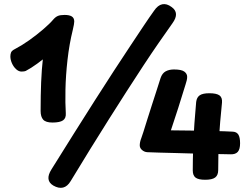

<svg xmlns="http://www.w3.org/2000/svg" viewBox="-20 -858 1213 926"><path d="M723.1 -806.3Q741.1 -833.1 762.7 -837.4Q784.3 -841.7 807.4 -824.3Q827.9 -809.9 828.8 -790.3Q829.8 -770.7 811.6 -745.7Q781.4 -703.3 746.1 -652.3Q710.8 -601.3 672.1 -542.5Q633.4 -483.7 591.3 -418.2Q549.2 -352.8 504.8 -282.3Q460.4 -211.9 414.2 -137.3Q367.9 -62.8 320.9 15.3Q305.4 41.3 284.2 46.6Q263 51.8 237.3 37Q194.9 11.8 228.1 -40.9Q284.7 -131.9 337.4 -215.6Q390.1 -299.3 438.1 -374.7Q486.1 -450 528.7 -515.4Q571.3 -580.9 607.7 -635.5Q644 -690.1 672.9 -733.5Q701.8 -776.9 723.1 -806.3ZM104 -515.8Q101 -514.8 96.5 -513.8Q92 -512.8 84 -512.8Q70.3 -512.8 57.8 -524.2Q45.2 -535.7 37.6 -552.9Q30 -570.2 30 -586Q30 -597 33.5 -605.5Q37 -614 53 -622Q84 -638 120.2 -663.5Q156.3 -689 188.3 -716.6Q220.3 -744.1 237 -763.9Q247.4 -776.1 259 -781.1Q270.6 -786 291.4 -786Q315 -786 326.6 -778.5Q338.1 -771 338.1 -754Q338.1 -743.7 331.1 -714Q314.1 -645.1 305.6 -569.6Q297.1 -494 295.7 -426.4Q294.3 -358.9 297.3 -313Q299.3 -288.1 284 -277.6Q268.7 -267 233 -267Q200.8 -267 188.3 -280.9Q175.9 -294.9 175.9 -323Q175.9 -399.1 178.4 -461.1Q180.9 -523 187.4 -581Q193.9 -639 205.9 -701L265 -639.6Q246 -620.6 217.6 -596.6Q189.1 -572.7 159.1 -550.7Q129 -528.8 104 -515.8ZM754.3 -481.3Q762.1 -504.6 778.8 -513.8Q795.6 -523 819.1 -523Q854.7 -523 868.7 -512.9Q882.7 -502.8 882.7 -487.3Q882.7 -478.7 880.4 -469.7Q878.1 -460.8 874.9 -450.6Q855.4 -387.1 839.3 -336.4Q823.1 -285.7 804.2 -229.4Q852.3 -229.2 907.8 -228.2Q963.2 -227.2 1015.1 -226.1Q1067 -225 1102.9 -223Q1121.3 -222 1129.6 -208.8Q1137.9 -195.6 1137.9 -167.1Q1137.9 -138 1126.7 -125.5Q1115.4 -113 1091.9 -113.8Q1089.2 -113.8 1064.1 -114.4Q1039 -115 1000.4 -115.5Q961.9 -116 917.2 -117.4Q872.4 -118.8 828.1 -119.9Q783.8 -121 747.4 -122Q711 -123 690 -124Q676 -125 665 -134.5Q654 -144 654 -157Q654 -164 655.6 -172.5Q657.2 -181 662.2 -194Q664.2 -198.2 671.7 -222.1Q679.1 -246 690 -280.7Q700.9 -315.4 713.3 -353.8Q725.7 -392.1 736.7 -426.2Q747.7 -460.2 754.3 -481.3ZM926.1 -366.3Q928.9 -388.8 943.6 -398.6Q958.2 -408.3 989.7 -408.3Q1023.7 -408.3 1038.2 -398.2Q1052.7 -388 1050.7 -363.3Q1045.4 -310.1 1041.9 -270.1Q1038.4 -230 1036.4 -194.7Q1034.4 -159.4 1033.4 -122.6Q1032.4 -85.7 1032.4 -38Q1032.4 -12.9 1017.7 -1.9Q1003 9 969.7 9Q937 9 923.3 -1.3Q909.7 -11.7 909.7 -36Q909.7 -87.1 911.7 -147.1Q913.7 -207 917.8 -264.6Q921.9 -322.2 926.1 -366.3Z"/></svg>

Font: Playpen Sans
Style: Regular
Weight: 400
Designer: Laura Meseguer, Veronika Burian, José Scaglione, Kostas Bartsokas, Vera Evstafieva, Tom Grace, Yorlmar Campos
Foundry: TypeTogether
Version: Version 2.000